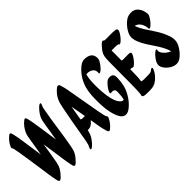

<svg xmlns="http://www.w3.org/2000/svg" viewBox="20 -1434 2140 2140"><g transform="rotate(-45 1089.5 -364.5)"><path d="M553.7 -723.9C526.6 -697.5 504.1 -667.9 487.4 -633.9C472.6 -603.8 467.9 -563.4 461.5 -527C450.4 -464.1 440.5 -400.7 430.8 -337C421.9 -397.9 413.3 -458.8 404.1 -519.7C394.6 -582.9 386.3 -647.9 372.2 -708.3C369.3 -720.9 366.1 -735.5 356.8 -745C350 -751.9 332.2 -737.8 326.5 -733C294.8 -707.7 269 -671.9 250.3 -633.9C235.5 -603.8 230.8 -563.4 224.4 -527C213.3 -464.2 203.4 -400.9 193.8 -337.4C184.9 -398.1 176.2 -458.9 167.1 -519.7C157.6 -582.9 149.3 -647.9 135.2 -708.3C132.3 -720.9 129.1 -735.5 119.8 -745C113.3 -751.6 96.1 -738 92.4 -735.2C76.6 -723.2 62.9 -708 50.6 -692.5C38.3 -677 27 -660 19.1 -641.8C16.1 -635.1 9 -620 16 -612.9C23.1 -605.8 24.6 -594.4 27.1 -583C32.2 -560 36.1 -536.7 39.9 -513.5C57 -410.8 71.3 -307.6 86.4 -204.6C95.2 -144.6 102.4 -83.3 115.1 -25.7C117.7 -13.3 123.4 23.9 141.4 17.9C153 14.8 164.7 3.9 172.4 -3.7C194.1 -25.1 214.1 -49.5 229.6 -76.6C243.4 -100.8 251 -128 257 -159.1C272 -237.9 283.8 -317.1 295.4 -396.3C305 -332.4 314 -268.5 323.4 -204.6C332.2 -144.6 339.4 -83.3 352.1 -25.7C354.7 -13.5 360.3 23.5 378 18.1C389.7 15.1 401.7 4 409.5 -3.7C431.3 -25.2 451.3 -49.6 466.7 -76.6C480.5 -100.8 488.1 -128 494.1 -159.1C525.9 -325.7 543 -494.3 574.7 -660.4C577.1 -673 579.3 -686 582.5 -698.5C586 -704.5 609.3 -749.1 587.8 -745.9C575.3 -744.3 562.1 -732.1 553.7 -723.9Z M868.5 -745.7C858.2 -745.2 848.4 -737.8 842.2 -732.6C809.7 -705.3 779.8 -669.8 762.2 -628.8C749.8 -600.1 742.6 -565.2 735.7 -532.3C712.8 -423.1 694.6 -311.2 674.9 -199.8C673.5 -195.4 672.5 -190.7 672.4 -185.7C663.4 -135 656.6 -83.9 642.8 -35.7C639 -29.8 611.2 20.5 634.1 17.1C647.2 15.2 658.8 2.9 668.2 -5.1C674.3 -10.3 679.9 -16.3 685.2 -22.4C705.9 -46.3 726.7 -73 739.2 -104.3C746.3 -122.4 751.3 -140.7 755.4 -159.6C762 -159.6 768.6 -159.8 775.2 -160.4C813.2 -163.7 837.8 -192 857.9 -214.8C869.6 -147.8 877.5 -76.3 897.4 -14.4C900.7 -4 904.8 8.6 913.4 15.9C920.6 22.1 936.4 9.4 940.7 6.1C956.5 -5.9 970.2 -21 982.4 -36.6C994.6 -52.1 1006.1 -69 1014.1 -87.2C1016.6 -93 1024.5 -109.7 1017.2 -116.1C1006.2 -125.7 1003.2 -145.1 999.6 -161C993.7 -186.4 989.1 -212.1 984.4 -237.7C965.7 -340.1 948.6 -442.7 930.1 -545.2C919.6 -603 911.3 -663.9 894.3 -717.7C890.3 -730.4 886.8 -746 869.4 -746C869.1 -745.9 868.8 -745.8 868.5 -745.7ZM783.2 -301.9C793.2 -358.8 802.4 -415.7 812.2 -472.5C823.3 -413.1 833.7 -353.6 844.1 -294C843.9 -294 843.6 -294 843.4 -294C825.1 -293.9 793.2 -290.4 783.2 -301.9Z M1400.6 -642C1402.8 -664.6 1398.7 -686.4 1386.4 -705.7C1369.7 -731.9 1334.8 -744.3 1296.3 -746.1C1248.8 -748.7 1218.3 -722.1 1193.1 -699.4C1140.5 -651.6 1096.4 -581.9 1076.5 -505.6C1064 -457.5 1059.9 -407.1 1058.5 -357.6C1055.9 -258.3 1062.5 -157.3 1089.4 -79.1C1101.5 -43.9 1121.1 2 1156.8 15.4C1200.4 31.7 1241.5 -1.3 1269.1 -26.4C1308.7 -62.3 1338.9 -107.8 1362.5 -155.4C1386.9 -204.5 1398.4 -262.1 1400.9 -328.9C1401.7 -349.9 1403.6 -372.4 1389.8 -390C1380.5 -401.9 1363.7 -405.2 1349.4 -406.1C1320.1 -408.1 1303.6 -395.9 1288.1 -381.4C1272.3 -366.6 1258.4 -349.7 1246.3 -331.9C1237 -318.1 1227.3 -302.6 1223.1 -286.2C1221.7 -280.9 1220.1 -266.3 1231.1 -269.1C1257.1 -275.8 1279.1 -270.2 1289 -253C1292.9 -241.7 1292 -229.3 1291.7 -217.5C1290.9 -180.9 1287.8 -145.8 1278.7 -115.7C1273 -114.9 1267.1 -114.8 1261.5 -115.9C1234.6 -124.9 1216.9 -155.8 1206 -179.8C1178.6 -244.6 1169.8 -332.1 1167.7 -416.9C1166.2 -483.9 1167.5 -554.9 1183.9 -610.3C1231.9 -617.5 1271.9 -597.3 1287.2 -564.1C1291.9 -550.5 1292.3 -536 1291 -521.6C1289.9 -510 1305.5 -515.8 1309.5 -517.8C1324.4 -525.7 1337.3 -538.7 1348.5 -551.1C1363 -567.1 1376.2 -584.6 1386.8 -603.4C1392.4 -614.5 1400.3 -627.1 1400.6 -642Z M1649.7 -438.1C1634.2 -438 1618.8 -437.9 1603.3 -437.9C1591.9 -437.9 1577.9 -435.4 1572 -442.1C1571.6 -443.9 1571.3 -446 1570.7 -447.5C1570.4 -498.2 1570.2 -549 1571.1 -599.8C1605 -600.5 1638.8 -601.5 1669.5 -595.9C1669.7 -595.9 1669.9 -595.8 1670.1 -595.8C1675.7 -594 1677.4 -590.7 1679.8 -585.6C1685.3 -583.4 1690.5 -584.1 1695.6 -587.8C1710.5 -595.7 1723.3 -608.7 1734.5 -621C1749 -636.9 1762.2 -654.5 1772.8 -673.2C1778.3 -684.2 1786 -696.8 1786.4 -711.7C1784.6 -717.3 1782.8 -723.3 1777.3 -726.1C1772.3 -728.7 1766 -729.4 1760.6 -730.4C1711.1 -739.4 1654.7 -731.1 1603 -734.7C1595 -735.3 1588.6 -736.4 1584.8 -741.9C1583.3 -748.3 1575.5 -748.9 1569.2 -745.4C1553 -738.6 1539.3 -723 1528.2 -710.8C1507.9 -688.6 1487.9 -664.1 1476.5 -635.4C1463.5 -603.2 1464.2 -560.6 1463.1 -518.9C1459.9 -379.1 1463.5 -239.5 1459.3 -99.8C1458.6 -76.9 1457.8 -53.8 1455.2 -31C1454 -24 1445.2 -1.8 1453.5 2.8C1460.4 12.6 1473.1 14.5 1488.4 16.1C1513.6 18.6 1539.5 17.7 1564.8 17.4C1614.5 16.6 1644.4 4.1 1672.5 -18.6C1703.9 -43.3 1733.2 -76.7 1750.2 -115.2C1752.6 -120.6 1760.8 -138.1 1753.3 -144.1C1742.5 -152.2 1721.4 -130.7 1715 -125.6C1696.3 -115.9 1666.6 -116.9 1644.4 -116.9C1619.6 -116.9 1593.5 -115.1 1568.9 -119.7C1565.9 -120.6 1563 -122.1 1560.6 -124.1C1565.1 -144.8 1566.1 -166.4 1567.3 -187.4C1569.3 -226.4 1570.3 -265.5 1570.7 -304.7C1580.2 -304.5 1595.1 -305.4 1600.8 -300.3C1610 -283.2 1652.3 -328.2 1657 -333.3C1671.5 -349.2 1684.7 -366.8 1695.3 -385.5C1700.8 -396.5 1708.4 -408.7 1708.8 -423.8C1704.7 -442.3 1669.9 -438.1 1649.7 -438.1ZM1719.8 -128.4C1720 -128.5 1720.2 -128.7 1720.5 -128.8C1720.2 -128.7 1720 -128.5 1719.8 -128.4Z M1829.1 -87.2C1854.5 -23.2 1952.8 50.3 2030 5.7C2050.3 -6 2067.4 -21.9 2083.2 -39C2106.2 -64 2126 -92.5 2140.3 -123.3C2167.5 -182.3 2148.1 -243.4 2125.7 -294.6C2104.4 -343.2 2077.4 -388.9 2048 -433C2010.3 -489.6 1969.8 -542.7 1947.1 -611.1C1948.7 -610.9 1950.4 -610.6 1952 -610.3C2002.6 -596.3 2034.5 -543.1 2035.8 -479.9C2036.1 -468.7 2049 -473.4 2054.3 -476.1C2069.2 -484 2082 -497 2093.2 -509.3C2107.7 -525.2 2120.9 -542.8 2131.5 -561.5C2137.9 -572.7 2145.4 -586.5 2145.1 -599.9C2144 -647.1 2124.8 -698.9 2085.5 -727.5C2065.6 -742 2041.6 -746.6 2017.4 -745.9C1959.5 -744.4 1928.5 -715.1 1898.8 -684.5C1875.6 -660.7 1855 -630.8 1840.7 -599C1821 -554.3 1829.4 -509.1 1847.3 -465.6C1897.7 -343.3 1996.4 -256.1 2035.5 -123.5C1992.8 -138.7 1954.9 -171.4 1937.3 -209.6C1934.6 -216.9 1932.9 -224.5 1932.8 -232.2C1935.7 -239.7 1938.8 -250.2 1933.2 -254.6C1925.7 -260.5 1910.5 -248.4 1905.8 -244.8C1890 -232.8 1876.3 -217.6 1864 -202.1C1844.1 -176.4 1810.9 -133.1 1829.1 -87.2Z"/></g></svg>

Font: Quiapo Free
Style: Regular
Weight: 400
Designer: Aaron Amar
Version: Version 001.002